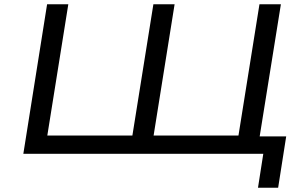

<svg xmlns="http://www.w3.org/2000/svg" viewBox="-20 -725 1433 905"><path d="M1196 160 1221 0H90L202 -705H302L203 -86H604L703 -705H803L704 -86H1104L1203 -705H1304L1204 -82H1329L1291 160Z"/></svg>

Font: Nunito Sans 7pt Expanded
Style: Italic
Weight: 400
Width: 7
Italic angle: -9°
Designer: Vernon Adams
Foundry: Vernon Adams
Version: Version 3.101;gftools[0.9.27]